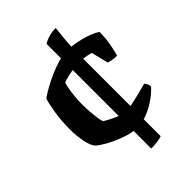

<svg xmlns="http://www.w3.org/2000/svg" viewBox="-216 -710 923 923"><g transform="rotate(-45 245.0 -248.5)"><path d="M278 0Q248.5 0 215.2 -10.2Q182 -20.5 151.2 -35Q120.5 -49.5 98.8 -63.8Q77 -78 71.5 -85Q58 -103.5 50.5 -141.2Q43 -179 43 -222.5Q43 -280 51 -331.2Q59 -382.5 68 -408.5Q83.5 -420 111.2 -435.8Q139 -451.5 172.8 -466.8Q206.5 -482 240.8 -491.8Q275 -501.5 303.5 -501.5Q320.5 -501.5 343.5 -498Q366.5 -494.5 391.2 -488.2Q416 -482 438.2 -473.2Q460.5 -464.5 475.5 -453.5Q474.5 -405.5 467.2 -369.2Q460 -333 454.5 -313.5Q436.5 -313.5 421.8 -316.2Q407 -319 399 -322L377.5 -409Q369 -412 353 -414.8Q337 -417.5 321.5 -419.5Q306 -421.5 298 -421.5Q285 -421.5 263.5 -417.8Q242 -414 220.8 -409Q199.5 -404 186 -398.5Q181.5 -384.5 177.8 -362Q174 -339.5 171.8 -315.2Q169.5 -291 169.5 -271Q169.5 -241.5 171.8 -212.5Q174 -183.5 177.5 -163.5Q181 -143.5 184 -138.5Q187 -136.5 200.5 -128.8Q214 -121 231.8 -112.8Q249.5 -104.5 265.8 -98.2Q282 -92 290.5 -92Q305 -92 329 -96.8Q353 -101.5 378.8 -107.8Q404.5 -114 424.8 -119.5Q445 -125 451 -126Q455.5 -121.5 459.8 -113.2Q464 -105 464.5 -93Q455 -82 437 -66.5Q419 -51 394.2 -36Q369.5 -21 340 -10.5Q310.5 0 278 0ZM254.5 118.5V-593.5Q272 -604.5 294.5 -610.5Q317 -616.5 339.5 -616.5Q335.5 -583 332 -541.2Q328.5 -499.5 328.5 -469.5V108.5Q317 112.5 297.2 115.5Q277.5 118.5 254.5 118.5Z"/></g></svg>

Font: Texturina Medium
Style: Regular
Weight: 500
Designer: Guillermo Torres Carreño
Foundry: Omnibus-Type
Version: Version 1.003